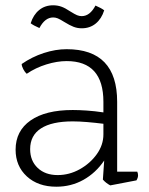

<svg xmlns="http://www.w3.org/2000/svg" viewBox="-20 -696 563 726"><path d="M496 -14 397 5Q380 -4 369 -17L374 -89Q342 -42 295.5 -16Q249 10 193 10Q124 10 81.5 -29Q39 -68 39 -130Q39 -201 95.5 -240.5Q152 -280 255 -280Q278 -280 308 -278Q338 -276 371 -271V-311Q371 -465 232 -465Q196 -465 155.5 -452.5Q115 -440 81 -417Q74 -423 68 -434.5Q62 -446 62 -454Q101 -481 145.5 -495.5Q190 -510 232 -510Q423 -510 423 -311V-47H499Q502 -40 502 -33Q502 -24 496 -14ZM371 -188V-228Q339 -232 309 -234.5Q279 -237 255 -237Q176 -237 135 -210.5Q94 -184 94 -132Q94 -88 122.5 -61Q151 -34 198 -34Q242 -34 281.5 -56Q321 -78 346 -113Q371 -148 371 -188ZM374 -657Q364 -625 342 -607Q320 -589 289 -589Q273 -589 258.5 -594.5Q244 -600 223 -613Q207 -623 198.5 -626.5Q190 -630 181 -630Q150 -630 129 -590Q106 -600 96 -608Q106 -640 128 -658Q150 -676 181 -676Q197 -676 211.5 -671Q226 -666 247 -652Q263 -642 271.5 -638.5Q280 -635 289 -635Q320 -635 341 -675Q364 -665 374 -657Z"/></svg>

Font: Scope One
Style: Regular
Weight: 400
Designer: Dalton Maag Ltd
Foundry: Dalton Maag Ltd
Version: Version 1.002; ttfautohint (v1.4.1) -l 11 -r 50 -G 50 -x 14 